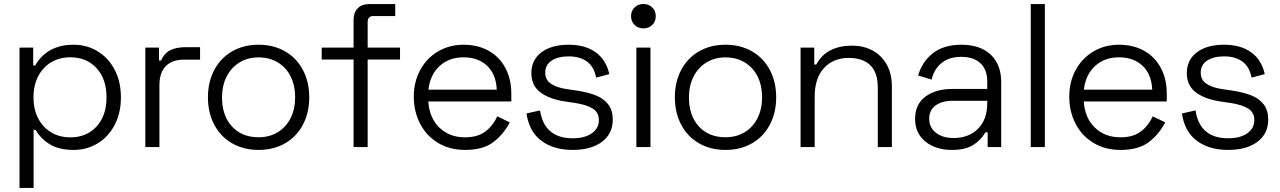

<svg xmlns="http://www.w3.org/2000/svg" viewBox="-20 -720 6269 940"><path d="M75.5 -487H142.5V-399.8H152.5Q211 -501 340.5 -501Q405 -501 457.9 -469Q510.8 -437 541.4 -378.5Q572 -320 572 -243.5Q572 -167 541.4 -108.5Q510.8 -50 457.9 -18Q405 14 340.5 14Q268.8 14 224 -13.5Q179.2 -41 154.5 -84.2H144.5V200H75.5ZM324.2 -47.5Q403.8 -47.5 452.6 -100.5Q501.5 -153.5 501.5 -243.5Q501.5 -333.5 452.6 -386.5Q403.8 -439.5 324.2 -439.5Q271.8 -439.5 231 -415.4Q190.2 -391.2 167.1 -347Q144 -302.8 144 -243.5Q144 -184.2 167.1 -140Q190.2 -95.8 231 -71.6Q271.8 -47.5 324.2 -47.5Z M758.5 -423.8H768.5Q783.2 -458 812.2 -473.5Q841.2 -489 891 -489H959.5V-428H880.2Q823.5 -428 792 -396.6Q760.5 -365.2 760.5 -302.2V0H691.5V-487H758.5Z M998 -243.5Q998 -318.8 1029 -377.5Q1060 -436.2 1116.4 -468.6Q1172.8 -501 1246 -501Q1319.2 -501 1375.6 -468.6Q1432 -436.2 1463 -377.5Q1494 -318.8 1494 -243.5Q1494 -168.2 1463 -109.5Q1432 -50.8 1375.6 -18.4Q1319.2 14 1246 14Q1172.8 14 1116.4 -18.4Q1060 -50.8 1029 -109.5Q998 -168.2 998 -243.5ZM1067 -243.5Q1067 -153.8 1115.6 -100.9Q1164.2 -48 1246 -48Q1299.2 -48 1339.9 -72.8Q1380.5 -97.5 1402.8 -141.8Q1425 -186 1425 -243.5Q1425 -301.8 1402.8 -346Q1380.5 -390.2 1339.9 -414.6Q1299.2 -439 1246 -439Q1192.8 -439 1152.1 -413.9Q1111.5 -388.8 1089.2 -344.5Q1067 -300.2 1067 -243.5Z M1711 -487V-622.5Q1711 -658.5 1731.2 -679.2Q1751.5 -700 1786.5 -700H1915V-641.5H1808Q1780 -641.5 1780 -611.5V-487H1938.5V-428.5H1780V0H1711V-428.5H1555V-487Z M2005.9 -247.3Q2005.9 -319.6 2037.4 -377.5Q2068.9 -435.5 2124.6 -468.3Q2180.3 -501 2249.7 -501Q2318 -501 2370.9 -472.2Q2423.8 -443.3 2453.5 -388.7Q2483.3 -334.1 2483.3 -261.3V-223.2H2077Q2082 -143.3 2131 -95.5Q2179.9 -47.7 2256.7 -47.7Q2317.9 -47.7 2355.3 -75.5Q2392.7 -103.3 2414.8 -150.5L2475.8 -120.7Q2445 -62.1 2395 -24.1Q2345.1 14 2256.7 14Q2182.2 14 2125.3 -20Q2068.3 -54 2037.1 -113.7Q2005.9 -173.4 2005.9 -247.3ZM2412.1 -281.1Q2408.7 -356.5 2364.8 -398Q2320.8 -439.4 2249.7 -439.4Q2178.7 -439.4 2132.4 -396.9Q2086 -354.4 2077.5 -281.1Z M2581.5 -362.2Q2581.5 -426.8 2630.8 -463.9Q2680 -501 2764 -501Q2845.8 -501 2897.1 -463.4Q2948.5 -425.8 2963 -357L2898.5 -340Q2888 -394 2853.2 -419Q2818.5 -444 2764 -444Q2711.5 -444 2680.5 -423.1Q2649.5 -402.2 2649.5 -364.2Q2649.5 -329 2677.2 -310.1Q2705 -291.2 2753.5 -284L2807.2 -276Q2861.8 -267.5 2899 -252.2Q2936.2 -237 2958.1 -208.5Q2980 -180 2980 -134.8Q2980 -65.2 2927 -25.6Q2874 14 2784 14Q2691.2 14 2631.2 -30.2Q2571.2 -74.5 2557.5 -164.5L2624 -179.5Q2644.8 -43 2784 -43Q2842.5 -43 2877.2 -67.2Q2912 -91.5 2912 -132.2Q2912 -168.8 2882.8 -187.9Q2853.5 -207 2795 -216L2741.2 -224Q2667.2 -235.8 2624.4 -268.8Q2581.5 -301.8 2581.5 -362.2Z M3164.5 0H3095.5V-487H3164.5ZM3069.5 -640.8Q3069.5 -666.8 3086.8 -683.6Q3104 -700.5 3130 -700.5Q3156 -700.5 3173.2 -683.6Q3190.5 -666.8 3190.5 -640.8Q3190.5 -614.8 3173.2 -597.9Q3156 -581 3130 -581Q3104 -581 3086.8 -597.9Q3069.5 -614.8 3069.5 -640.8Z M3284 -243.5Q3284 -318.8 3315 -377.5Q3346 -436.2 3402.4 -468.6Q3458.8 -501 3532 -501Q3605.2 -501 3661.6 -468.6Q3718 -436.2 3749 -377.5Q3780 -318.8 3780 -243.5Q3780 -168.2 3749 -109.5Q3718 -50.8 3661.6 -18.4Q3605.2 14 3532 14Q3458.8 14 3402.4 -18.4Q3346 -50.8 3315 -109.5Q3284 -168.2 3284 -243.5ZM3353 -243.5Q3353 -153.8 3401.6 -100.9Q3450.2 -48 3532 -48Q3585.2 -48 3625.9 -72.8Q3666.5 -97.5 3688.8 -141.8Q3711 -186 3711 -243.5Q3711 -301.8 3688.8 -346Q3666.5 -390.2 3625.9 -414.6Q3585.2 -439 3532 -439Q3478.8 -439 3438.1 -413.9Q3397.5 -388.8 3375.2 -344.5Q3353 -300.2 3353 -243.5Z M3966.5 -487V-404H3976.5Q4025.2 -496.5 4152.8 -496.5Q4206.8 -496.5 4250.8 -473.4Q4294.8 -450.2 4320.6 -405.1Q4346.5 -360 4346.5 -296V0H4277.5V-291.5Q4277.5 -365.5 4240.4 -401Q4203.2 -436.5 4135.5 -436.5Q4060.2 -436.5 4014.4 -387.1Q3968.5 -337.8 3968.5 -245.5V0H3899.5V-487Z M4475 -350.5Q4494.4 -417.8 4547.3 -459.4Q4600.3 -501 4686.6 -501Q4778.7 -501 4830.2 -452.6Q4881.7 -404.2 4881.7 -318.4V0H4815.4V-72.2H4804.5Q4782.6 -34.1 4744.5 -10.1Q4706.3 14 4640.5 14Q4561.5 14 4510.8 -26.7Q4460.1 -67.3 4460.1 -138.2Q4460.1 -208.9 4510.5 -246.7Q4560.8 -284.5 4641.6 -284.5H4813.4V-322.2Q4813.4 -378.2 4780.7 -409.9Q4747.9 -441.6 4686.1 -441.6Q4626.3 -441.6 4589.8 -411.7Q4553.2 -381.8 4540.9 -330.4ZM4529.2 -139Q4529.2 -95.7 4562.1 -70Q4595 -44.3 4648.6 -44.3Q4723.2 -44.3 4768.3 -89.8Q4813.4 -135.3 4813.4 -214.3V-226.6H4643.7Q4592.4 -226.6 4560.8 -204Q4529.2 -181.4 4529.2 -139Z M5095.5 0H5026.5V-700H5095.5Z M5214.9 -247.3Q5214.9 -319.6 5246.4 -377.5Q5277.9 -435.5 5333.6 -468.3Q5389.3 -501 5458.7 -501Q5527 -501 5579.9 -472.2Q5632.8 -443.3 5662.5 -388.7Q5692.3 -334.1 5692.3 -261.3V-223.2H5286Q5291 -143.3 5340 -95.5Q5388.9 -47.7 5465.7 -47.7Q5526.9 -47.7 5564.3 -75.5Q5601.7 -103.3 5623.8 -150.5L5684.8 -120.7Q5654 -62.1 5604 -24.1Q5554.1 14 5465.7 14Q5391.2 14 5334.3 -20Q5277.3 -54 5246.1 -113.7Q5214.9 -173.4 5214.9 -247.3ZM5621.1 -281.1Q5617.7 -356.5 5573.8 -398Q5529.8 -439.4 5458.7 -439.4Q5387.7 -439.4 5341.4 -396.9Q5295 -354.4 5286.5 -281.1Z M5790.5 -362.2Q5790.5 -426.8 5839.8 -463.9Q5889 -501 5973 -501Q6054.8 -501 6106.1 -463.4Q6157.5 -425.8 6172 -357L6107.5 -340Q6097 -394 6062.2 -419Q6027.5 -444 5973 -444Q5920.5 -444 5889.5 -423.1Q5858.5 -402.2 5858.5 -364.2Q5858.5 -329 5886.2 -310.1Q5914 -291.2 5962.5 -284L6016.2 -276Q6070.8 -267.5 6108 -252.2Q6145.2 -237 6167.1 -208.5Q6189 -180 6189 -134.8Q6189 -65.2 6136 -25.6Q6083 14 5993 14Q5900.2 14 5840.2 -30.2Q5780.2 -74.5 5766.5 -164.5L5833 -179.5Q5853.8 -43 5993 -43Q6051.5 -43 6086.2 -67.2Q6121 -91.5 6121 -132.2Q6121 -168.8 6091.8 -187.9Q6062.5 -207 6004 -216L5950.2 -224Q5876.2 -235.8 5833.4 -268.8Q5790.5 -301.8 5790.5 -362.2Z"/></svg>

Font: Space Grotesk Variable
Style: Regular
Weight: 400
Designer: Florian Karsten (Space Grotesk), Colophon Foundry (Space Mono)
Foundry: Florian Karsten
Version: Version 1.106